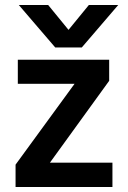

<svg xmlns="http://www.w3.org/2000/svg" viewBox="-20 -745 509 765"><path d="M428 0H42V-89L277 -411H51V-507H415V-423L179 -97H428ZM306 -556H200L55 -725H172L253 -626L334 -725H451Z"/></svg>

Font: Hind Vadodara SemiBold
Style: Regular
Weight: 600
Designer: Hitesh Malaviya
Foundry: Indian Type Foundry
Version: Version 1.001;PS 1.0;hotconv 1.0.86;makeotf.lib2.5.63406; tt